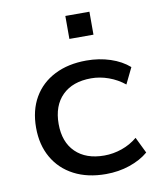

<svg xmlns="http://www.w3.org/2000/svg" viewBox="-81 -775 703 848"><g transform="rotate(-10 270.0 -350.5)"><path d="M326 9Q244 9 183.5 -22.5Q123 -54 90 -111.5Q57 -169 57 -246Q57 -324 90 -381Q123 -438 184 -469Q245 -500 327 -500Q384 -500 434 -483.5Q484 -467 518 -437L483 -365Q451 -391 412 -405Q373 -419 334 -419Q251 -419 204.5 -373Q158 -327 158 -245Q158 -164 204.5 -118.5Q251 -73 333 -73Q373 -73 412 -86.5Q451 -100 482 -126L517 -54Q483 -25 433 -8Q383 9 326 9ZM270 -607V-710H378V-607Z"/></g></svg>

Font: Nunito Sans 10pt SemiExpanded Medium
Style: Regular
Weight: 500
Width: 6
Designer: Vernon Adams
Foundry: Vernon Adams
Version: Version 3.101;gftools[0.9.27]